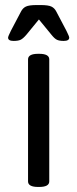

<svg xmlns="http://www.w3.org/2000/svg" viewBox="-20 -738 305 760"><path d="M91 -20V-503Q91 -525 131 -525H135Q175 -525 175 -503V-20Q175 2 135 2H131Q91 2 91 -20ZM12 -589Q12 -594 23 -616L63 -692Q70 -706 82.5 -712Q95 -718 125 -718H141Q171 -718 183.5 -712Q196 -706 203 -692L243 -616Q254 -594 254 -589Q254 -576 232 -576Q215 -576 205.5 -580.5Q196 -585 184 -600L134 -661L84 -600Q71 -585 61.5 -580.5Q52 -576 34 -576Q12 -576 12 -589Z"/></svg>

Font: Asap-Regular
Style: Regular
Weight: 400
Designer: Pablo Cosgaya
Foundry: Omnibus-Type
Version: Version 2.000; ttfautohint (v1.8)